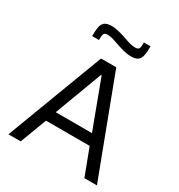

<svg xmlns="http://www.w3.org/2000/svg" viewBox="-208 -1043 1100 1180"><g transform="rotate(30 342.0 -452.5)"><path d="M172 -780H220C220 -821 222 -835 251 -835C276 -835 303 -825 331 -815C367 -804 400 -791 440 -791C506 -791 514 -827 514 -905H467C467 -864 464 -851 435 -851C408 -851 383 -860 355 -870C319 -882 283 -894 246 -894C179 -894 172 -858 172 -780ZM288 -688 28 0H115L186 -188H496L567 0H656L396 -688ZM469 -263H212L338 -600H343Z"/></g></svg>

Font: Saira UNSAM
Style: Regular
Weight: 400
Designer: Hector Gatti with collaboration of the Omnibus-Type team
Foundry: Omnibus-Type
Version: Version 0.072;PS 000.072;hotconv 1.0.88;makeotf.lib2.5.64775